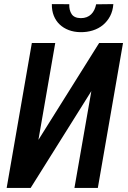

<svg xmlns="http://www.w3.org/2000/svg" viewBox="-20 -922 627 942"><path d="M466.3 -710.9H583.5L460 0H345.2L428.2 -475.1L130.4 0H12.7L136.2 -710.9H251L168.5 -235.8ZM536.1 -901.9Q533.7 -868.7 520.3 -843Q506.8 -817.4 485.4 -799.6Q463.9 -781.7 435.3 -772.7Q406.7 -763.7 374.5 -764.2Q343.3 -764.6 317.4 -774.4Q291.5 -784.2 272.7 -802Q253.9 -819.8 243.9 -845Q233.9 -870.1 234.4 -901.9L319.8 -901.4Q318.8 -872.1 331.5 -852.8Q344.2 -833.5 376.5 -833Q392.6 -833 405.3 -837.9Q418 -842.8 427.2 -851.8Q436.5 -860.8 442.6 -873.5Q448.7 -886.2 451.7 -900.9Z"/></svg>

Font: Roboto Mono Medium
Style: Italic
Weight: 500
Designer: Google
Version: Version 2.000985; 2015; ttfautohint (v1.3)